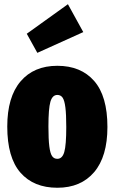

<svg xmlns="http://www.w3.org/2000/svg" viewBox="-20 -864 540 904"><path d="M299.8 -844.2 372.1 -712.9 155.8 -615.2 106 -705.1ZM485.8 -266.1Q485.8 -127 423.3 -53.5Q360.8 20 250 20Q138.7 20 76.4 -51Q14.2 -122.1 14.2 -268.1Q14.2 -407.2 76.7 -480.7Q139.2 -554.2 250 -554.2Q360.8 -554.2 423.3 -482.9Q485.8 -411.6 485.8 -266.1ZM250 -417Q226.6 -417 217.3 -384.8Q208 -352.5 208 -268.1Q208 -208 212.2 -175Q216.3 -142.1 225.1 -129.2Q233.9 -116.2 250 -116.2Q273.4 -116.2 282.7 -148.4Q292 -180.7 292 -266.1Q292 -325.7 287.8 -358.4Q283.7 -391.1 274.9 -404.1Q266.1 -417 250 -417Z"/></svg>

Font: Fira Sans Compressed Heavy
Style: Regular
Weight: 900
Width: 1
Designer: Carrois Corporate & Edenspiekermann AG
Foundry: Carrois Corporate GbR & Edenspiekermann AG
Version: Version 4.203;PS 004.203;hotconv 1.0.88;makeotf.lib2.5.64775